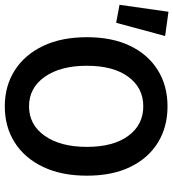

<svg xmlns="http://www.w3.org/2000/svg" viewBox="3 -729 722 800"><g transform="rotate(90 364.0 -329.0)"><path d="M407 12Q322 12 257 -29.5Q192 -71 155.5 -147.5Q119 -224 119 -330Q119 -436 155.5 -511Q192 -586 257 -626Q322 -666 407 -666Q493 -666 558 -626Q623 -586 659.5 -511Q696 -436 696 -330Q696 -224 659.5 -147.5Q623 -71 558 -29.5Q493 12 407 12ZM407 -89Q484 -89 530 -154.5Q576 -220 576 -330Q576 -440 530 -502.5Q484 -565 407 -565Q330 -565 284 -502.5Q238 -440 238 -330Q238 -220 284 -154.5Q330 -89 407 -89ZM59 -452 -16 -466 13 -670 114 -656Z"/></g></svg>

Font: Source Sans Pro SemiBold
Style: Regular
Weight: 600
Designer: Paul D. Hunt
Foundry: Adobe Systems Incorporated
Version: Version 2.045;hotconv 1.0.109;makeotfexe 2.5.65596